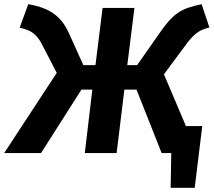

<svg xmlns="http://www.w3.org/2000/svg" viewBox="-46 -731 1020 917"><path d="M737 -376 842 -129H920L884 166H769L772 0H726L606 -303H548L511 0H359L395 -303H343L150 0H-26L225 -383L155 -518Q146 -536 136 -549Q126 -562 114 -571.5Q102 -581 86 -587.5Q70 -594 48 -599L89 -711Q130 -704 161 -692Q192 -680 215 -662.5Q238 -645 254.5 -622.5Q271 -600 284 -571L352 -420H410L444 -693H596L562 -420H609L714 -570Q738 -605 758.5 -628.5Q779 -652 801.5 -668Q824 -684 851.5 -693.5Q879 -703 917 -711L954 -600Q935 -595 920.5 -589Q906 -583 892.5 -572.5Q879 -562 865 -546.5Q851 -531 834 -507Z"/></svg>

Font: Szlgxwxxxixliatcpuztgldltzi
Style: Regular
Weight: 700
Italic angle: -8°
Designer: Carrois Corporate & Edenspiekermann
Foundry: Carrois Corporate GbR & Edenspiekermann AG
Version: Version 2.001